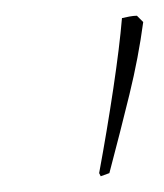

<svg xmlns="http://www.w3.org/2000/svg" viewBox="-20 -656 208 244"><path d="M108 -432 106 -436Q116 -490 124 -543.5Q132 -597 135 -633Q139 -634 144.5 -635Q150 -636 154 -636L162 -628Q156 -583 144.5 -536Q133 -489 119 -436Z"/></svg>

Font: Labrada Thin
Style: Italic
Weight: 100
Italic angle: -7°
Designer: Mercedes Jáuregui
Foundry: Omnibus-Type Team
Version: Version 1.000; ttfautohint (v1.8.4.7-5d5b)